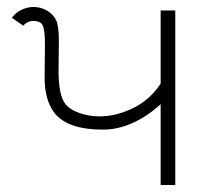

<svg xmlns="http://www.w3.org/2000/svg" viewBox="-20 -531 607 551"><path d="M275 -159Q175 -159 137 -206Q108 -243 108 -309L109 -403Q109 -441 103.5 -456Q98 -471 75 -471Q67 -471 59 -467Q51 -463 47 -457L14 -480Q26 -496 43 -503.5Q60 -511 76 -511Q97 -511 115 -500.5Q133 -490 141 -473Q149 -457 149 -413L148 -329Q148 -257 168 -232Q181 -216 208.5 -206.5Q236 -197 266 -197Q313 -197 361.5 -220.5Q410 -244 441 -291V-501H483V0H441V-232Q404 -198 361.5 -178.5Q319 -159 275 -159Z"/></svg>

Font: Bellota Light
Style: Regular
Weight: 300
Designer: Kemie Guaida
Foundry: Kemie Guaida
Version: Version 4.001